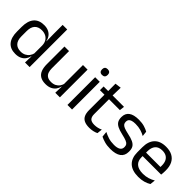

<svg xmlns="http://www.w3.org/2000/svg" viewBox="115 -1526 2391 2391"><g transform="rotate(45 1311.0 -330.0)"><path d="M227 10.5Q139 10.5 93 -44Q47 -98.5 47 -203V-283.5Q47 -388.5 93.5 -443.8Q140 -499 230.5 -499Q275.5 -499 308.5 -483.8Q341.5 -468.5 362 -441Q382.5 -413.5 389.5 -376H416L392 -301.5Q390.5 -344.5 372.8 -373.8Q355 -403 324.8 -418Q294.5 -433 255.5 -433Q193.5 -433 160.8 -397Q128 -361 128 -291V-198Q128 -129 160.8 -93Q193.5 -57 255.5 -57Q292.5 -57 321 -71.2Q349.5 -85.5 368.2 -110.8Q387 -136 394 -168L414 -110H390Q383 -77 363.2 -49.5Q343.5 -22 310.2 -5.8Q277 10.5 227 10.5ZM471 0H390L393.5 -118L392 -144V-348L392.5 -365L390.5 -503.5V-662.5H471Z M597 -488H677.5V-184.5Q677.5 -146 688.2 -117.2Q699 -88.5 723.5 -72.8Q748 -57 789.5 -57Q828.5 -57 856.5 -71.2Q884.5 -85.5 902.2 -110.5Q920 -135.5 926.5 -167L941 -109.5H923.5Q916 -76.5 896 -49.2Q876 -22 842.2 -5.8Q808.5 10.5 759 10.5Q701.5 10.5 665.8 -11.2Q630 -33 613.5 -74.8Q597 -116.5 597 -175.5ZM923 -488H1004V0H923L926.5 -117L923 -122Z M1218.5 0H1137.5V-488H1218.5ZM1178 -568Q1153 -568 1140.8 -581.2Q1128.5 -594.5 1128.5 -617.5V-620Q1128.5 -643.5 1140.8 -656.5Q1153 -669.5 1178 -669.5Q1203 -669.5 1215.5 -656.5Q1228 -643.5 1228 -620V-617.5Q1228 -594 1215.5 -581Q1203 -568 1178 -568Z M1530 10Q1473.5 10 1439 -7Q1404.5 -24 1389 -58.5Q1373.5 -93 1373.5 -144.5V-452.5H1453.5V-154Q1453.5 -106 1475.5 -83.2Q1497.5 -60.5 1549.5 -60.5Q1579 -60.5 1606.2 -67Q1633.5 -73.5 1657.5 -85.5L1650 -16Q1626.5 -4 1595 3Q1563.5 10 1530 10ZM1645 -416H1293.5V-481H1652.5ZM1451.5 -473H1374L1373.5 -610L1455 -620.5Z M1901.5 11Q1842.5 11 1798.5 -1.8Q1754.5 -14.5 1725.5 -29.5L1718 -104.5Q1754.5 -85.5 1798.2 -71.5Q1842 -57.5 1897.5 -57.5Q1954 -57.5 1982.5 -75.5Q2011 -93.5 2011 -129V-134.5Q2011 -157.5 2000.2 -172.5Q1989.5 -187.5 1961.5 -199Q1933.5 -210.5 1882 -222Q1820.5 -235.5 1785 -253.8Q1749.5 -272 1734.2 -299Q1719 -326 1719 -365V-369.5Q1719 -433.5 1763.5 -466.5Q1808 -499.5 1897.5 -499.5Q1955 -499.5 1997.2 -486.5Q2039.5 -473.5 2066.5 -457.5L2074 -389Q2041.5 -408 1999.5 -420.5Q1957.5 -433 1905 -433Q1867 -433 1843.5 -425.2Q1820 -417.5 1809.5 -403.2Q1799 -389 1799 -369V-365Q1799 -343 1809.5 -327.8Q1820 -312.5 1847.2 -301.2Q1874.5 -290 1923 -279.5Q1985.5 -267 2022.2 -249.5Q2059 -232 2075 -205.2Q2091 -178.5 2091 -136.5V-128Q2091 -59 2043 -24Q1995 11 1901.5 11Z M2394 11Q2282.5 11 2226 -43.5Q2169.5 -98 2169.5 -199.5V-286.5Q2169.5 -389.5 2222 -445.2Q2274.5 -501 2375.5 -501Q2443.5 -501 2489 -475.8Q2534.5 -450.5 2557.5 -404Q2580.5 -357.5 2580.5 -293V-275Q2580.5 -259 2579.2 -243Q2578 -227 2576 -211.5H2501.5Q2502.5 -235.5 2502.8 -257Q2503 -278.5 2503 -296.5Q2503 -341 2488.8 -371.8Q2474.5 -402.5 2446.2 -418.8Q2418 -435 2375.5 -435Q2312.5 -435 2281 -398.5Q2249.5 -362 2249.5 -294V-247.5L2250 -237.5V-191Q2250 -160.5 2259 -136Q2268 -111.5 2287.2 -93.8Q2306.5 -76 2336.2 -66.8Q2366 -57.5 2407 -57.5Q2454.5 -57.5 2495.5 -70Q2536.5 -82.5 2572.5 -104L2565 -34Q2532.5 -13.5 2489.5 -1.2Q2446.5 11 2394 11ZM2559 -211.5H2212V-272.5H2559Z"/></g></svg>

Font: Anek Kannada Medium
Style: Regular
Weight: 400
Version: Version 1.003